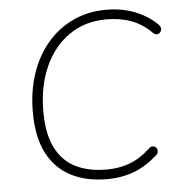

<svg xmlns="http://www.w3.org/2000/svg" viewBox="-52 -762 771 820"><g transform="rotate(-5 333.5 -352.5)"><path d="M373 8Q286 8 220.5 -25.5Q155 -59 119 -128Q83 -197 83 -305Q83 -392 107.5 -466.5Q132 -541 178 -596Q224 -651 288.5 -682Q353 -713 433 -713Q500 -713 556 -691Q612 -669 652 -629Q658 -623 659.5 -615.5Q661 -608 658 -602Q655 -596 649.5 -592.5Q644 -589 637 -590Q630 -591 623 -598Q584 -637 537 -654.5Q490 -672 430 -672Q338 -672 270 -624.5Q202 -577 165 -494Q128 -411 128 -304Q128 -207 158.5 -147Q189 -87 244.5 -60Q300 -33 376 -33Q430 -33 475.5 -50Q521 -67 564 -107Q571 -114 578 -114.5Q585 -115 590.5 -111.5Q596 -108 598.5 -102Q601 -96 599.5 -88.5Q598 -81 591 -75Q543 -32 490.5 -12Q438 8 373 8Z"/></g></svg>

Font: Nunito ExtraLight ExtraLight
Style: Italic
Weight: 250
Italic angle: -9°
Version: Version 3.602